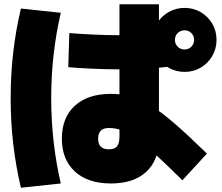

<svg xmlns="http://www.w3.org/2000/svg" viewBox="-20 -820 1040 900"><path d="M500 40Q392 40 331 -16Q270 -72 270 -170Q270 -269 331 -324.5Q392 -380 500 -380Q550 -380 594 -368Q638 -356 687 -325.5Q736 -295 799 -240.5Q862 -186 950 -100L835 25Q757 -52 704.5 -100Q652 -148 615 -174Q578 -200 549 -210Q520 -220 490 -220Q440 -220 440 -170Q440 -120 490 -120Q517 -120 528.5 -134Q540 -148 540 -180V-580V-800H725V-580V-170Q725 -70 666 -15Q607 40 500 40ZM845 -483Q804 -483 769.5 -503Q735 -523 715 -557.5Q695 -592 695 -633Q695 -675 715 -709Q735 -743 769.5 -763Q804 -783 845 -783Q887 -783 921 -763Q955 -743 975 -709Q995 -675 995 -633Q995 -592 975 -557.5Q955 -523 921 -503Q887 -483 845 -483ZM845 -588Q864 -588 877 -601Q890 -614 890 -633Q890 -652 877 -665Q864 -678 845 -678Q826 -678 813 -665Q800 -652 800 -633Q800 -614 813 -601Q826 -588 845 -588ZM536 -495Q477 -495 412 -498Q347 -501 300 -505L305 -665Q352 -661 415.5 -658Q479 -655 537 -655Q595 -655 653 -658Q711 -661 775 -668L781 -508Q715 -501 655 -498Q595 -495 536 -495ZM78 60Q54 -42 42 -145Q30 -248 30 -360Q30 -472 42 -575Q54 -678 78 -780L265 -760Q243 -666 231.5 -565Q220 -464 220 -360Q220 -256 231.5 -155Q243 -54 265 40Z"/></svg>

Font: M PLUS 2 Thin Black
Style: Regular
Weight: 900
Version: Version 1.001